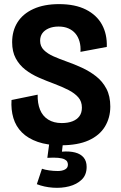

<svg xmlns="http://www.w3.org/2000/svg" viewBox="-20 -693 586 933"><path d="M276 13Q211 13 163.5 -3.5Q116 -20 86.5 -49.5Q57 -79 45 -119.5Q33 -160 36 -207L163 -233Q162 -191 174.5 -160Q187 -129 214 -112Q241 -95 280 -95Q310 -95 332 -103.5Q354 -112 366 -128.5Q378 -145 378 -170Q378 -200 360.5 -220Q343 -240 313 -255.5Q283 -271 243 -286Q205 -300 168.5 -316Q132 -332 103 -354.5Q74 -377 56.5 -409.5Q39 -442 39 -488Q39 -543 65 -584.5Q91 -626 142.5 -649.5Q194 -673 267 -673Q345 -673 397.5 -646.5Q450 -620 475.5 -573.5Q501 -527 499 -465L371 -441Q373 -468 366.5 -491Q360 -514 346.5 -530Q333 -546 312.5 -555Q292 -564 265 -564Q237 -564 216.5 -555Q196 -546 185.5 -531Q175 -516 175 -495Q175 -468 193 -450Q211 -432 240.5 -419Q270 -406 304 -394Q341 -381 378 -364Q415 -347 446.5 -322.5Q478 -298 497 -262Q516 -226 516 -175Q516 -121 490 -78Q464 -35 411 -11Q358 13 276 13ZM159 202 184 127Q198 132 219 135Q240 138 261 138Q282 138 296 130.5Q310 123 310 107Q310 99 306.5 92.5Q303 86 293 81Q283 76 263 74Q243 72 210 74L221 -8H287L281 44Q318 41 345 48Q372 55 386.5 72.5Q401 90 401 118Q401 157 377 180Q353 203 316 212.5Q279 222 237 219Q195 216 159 202Z"/></svg>

Font: Bricolage Grotesque 36pt SemiCondensed
Style: Bold
Weight: 700
Width: 4
Designer: Mathieu Triay
Foundry: Atelier Triay
Version: Version 1.001;gftools[0.9.33.dev8+g029e19f]